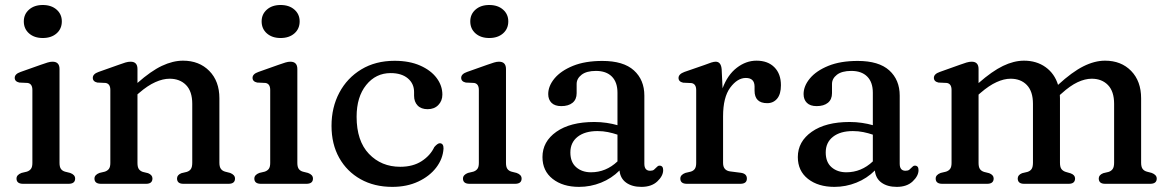

<svg xmlns="http://www.w3.org/2000/svg" viewBox="-20 -718 4570 750"><path d="M147 -569.5Q114 -569.5 93.5 -587.5Q73 -605.5 73 -634.5Q73 -662.5 93.5 -680.5Q114 -698.5 147 -698.5Q180.5 -698.5 201 -680.5Q221.5 -662.5 221.5 -634.5Q221.5 -605.5 201 -587.5Q180.5 -569.5 147 -569.5ZM212.5 -448.5V-81.5Q212.5 -66 218 -58.2Q223.5 -50.5 234 -47.5L254 -42.5Q273.5 -35.5 273.5 -20.5Q273.5 0 247.5 0H70.5Q44.5 0 44.5 -20.5Q44.5 -35 64 -42.5L85 -47.5Q95.5 -51 101 -58.5Q106.5 -66 106.5 -81.5V-366.5Q106.5 -391 88 -394L55.5 -395.5Q37.5 -399.5 37.5 -414Q37.5 -429 60.5 -437L139.5 -465Q155 -470.5 165.8 -473.8Q176.5 -477 185 -477Q212.5 -477 212.5 -448.5Z M517 -448.5V-394Q569.5 -440.5 612.5 -460.8Q655.5 -481 695 -481Q758 -481 797.5 -441Q837 -401 837 -334V-82.5Q837 -66.5 842.8 -58.5Q848.5 -50.5 859.5 -47.5L879 -42.5Q898 -35 898 -20.5Q898 0 872.5 0H696.5Q671.5 0 671.5 -21Q671.5 -34.5 688.5 -41.5L709.5 -46.5Q720.5 -50 725.8 -58Q731 -66 731 -82.5V-312.5Q731 -361 706.8 -385.8Q682.5 -410.5 642.5 -410.5Q616.5 -410.5 586.8 -397.2Q557 -384 523.5 -355L517 -349.5V-81.5Q517 -65.5 522.2 -57.8Q527.5 -50 538 -46.5L558.5 -41.5Q575.5 -34.5 575.5 -21Q575.5 0 550.5 0H375Q349 0 349 -20.5Q349 -35 368.5 -42.5L389.5 -47.5Q400 -51 405.5 -58.5Q411 -66 411 -81.5V-366.5Q411 -391 392.5 -394L360 -395.5Q342.5 -399.5 342.5 -414Q342.5 -429 365 -437L444 -465Q459 -470.5 469.8 -473.8Q480.5 -477 490 -477Q517 -477 517 -448.5Z M1076 -569.5Q1043 -569.5 1022.5 -587.5Q1002 -605.5 1002 -634.5Q1002 -662.5 1022.5 -680.5Q1043 -698.5 1076 -698.5Q1109.5 -698.5 1130 -680.5Q1150.5 -662.5 1150.5 -634.5Q1150.5 -605.5 1130 -587.5Q1109.5 -569.5 1076 -569.5ZM1141.5 -448.5V-81.5Q1141.5 -66 1147 -58.2Q1152.5 -50.5 1163 -47.5L1183 -42.5Q1202.5 -35.5 1202.5 -20.5Q1202.5 0 1176.5 0H999.5Q973.5 0 973.5 -20.5Q973.5 -35 993 -42.5L1014 -47.5Q1024.5 -51 1030 -58.5Q1035.5 -66 1035.5 -81.5V-366.5Q1035.5 -391 1017 -394L984.5 -395.5Q966.5 -399.5 966.5 -414Q966.5 -429 989.5 -437L1068.5 -465Q1084 -470.5 1094.8 -473.8Q1105.5 -477 1114 -477Q1141.5 -477 1141.5 -448.5Z M1708 -348.5Q1708 -324 1692.2 -307.8Q1676.5 -291.5 1650.5 -291.5Q1625 -291.5 1611.2 -306Q1597.5 -320.5 1597.5 -344V-358.5Q1597.5 -391.5 1573 -412Q1548.5 -432.5 1506 -432.5Q1448 -432.5 1410.5 -386Q1373 -339.5 1373 -262Q1373 -167.5 1421.2 -117Q1469.5 -66.5 1543.5 -66.5Q1593 -66.5 1627 -88.5Q1661 -110.5 1676.5 -143.5Q1689.5 -158.5 1698 -158.5Q1713 -158 1712.5 -137.5Q1710 -97.5 1684 -63.5Q1658 -29.5 1613.8 -8.8Q1569.5 12 1512.5 12Q1442 12 1388.5 -18Q1335 -48 1305 -101.5Q1275 -155 1275 -226.5Q1275 -298.5 1305.5 -356Q1336 -413.5 1391.5 -447Q1447 -480.5 1521.5 -480.5Q1579 -480.5 1621 -462Q1663 -443.5 1685.5 -413.5Q1708 -383.5 1708 -348.5Z M1891 -569.5Q1858 -569.5 1837.5 -587.5Q1817 -605.5 1817 -634.5Q1817 -662.5 1837.5 -680.5Q1858 -698.5 1891 -698.5Q1924.5 -698.5 1945 -680.5Q1965.5 -662.5 1965.5 -634.5Q1965.5 -605.5 1945 -587.5Q1924.5 -569.5 1891 -569.5ZM1956.5 -448.5V-81.5Q1956.5 -66 1962 -58.2Q1967.5 -50.5 1978 -47.5L1998 -42.5Q2017.5 -35.5 2017.5 -20.5Q2017.5 0 1991.5 0H1814.5Q1788.5 0 1788.5 -20.5Q1788.5 -35 1808 -42.5L1829 -47.5Q1839.5 -51 1845 -58.5Q1850.5 -66 1850.5 -81.5V-366.5Q1850.5 -391 1832 -394L1799.5 -395.5Q1781.5 -399.5 1781.5 -414Q1781.5 -429 1804.5 -437L1883.5 -465Q1899 -470.5 1909.8 -473.8Q1920.5 -477 1929 -477Q1956.5 -477 1956.5 -448.5Z M2099 -104.5Q2099 -165 2153.2 -203.2Q2207.5 -241.5 2301.5 -241.5Q2326.5 -241.5 2349.8 -238Q2373 -234.5 2392 -229V-356Q2392 -397 2370 -419Q2348 -441 2308 -441Q2271 -441 2251.8 -426Q2232.5 -411 2232.5 -390V-354Q2232.5 -329.5 2216.5 -316.5Q2200.5 -303.5 2172.5 -303.5Q2147.5 -303.5 2134.5 -316.2Q2121.5 -329 2121.5 -350.5Q2121.5 -382 2146.2 -411.8Q2171 -441.5 2218.2 -460.8Q2265.5 -480 2333 -480Q2415.5 -480 2456.2 -443Q2497 -406 2497 -344.5V-78.5Q2497 -51 2519.5 -51Q2529.5 -51 2534.5 -55Q2539.5 -59 2543 -63Q2546 -66 2549 -68.5Q2552 -71 2556 -71Q2570.5 -71 2570.5 -53.5Q2570.5 -31 2547.8 -9.5Q2525 12 2485.5 12Q2449 12 2426 -4.5Q2403 -21 2400 -52Q2369 -21 2327.8 -4.5Q2286.5 12 2242 12Q2178.5 12 2138.8 -19.2Q2099 -50.5 2099 -104.5ZM2208 -122.5Q2208 -84.5 2230.8 -64.8Q2253.5 -45 2288.5 -45Q2347 -45 2392 -87.5V-192Q2374.5 -198 2355 -202Q2335.5 -206 2314 -206Q2265 -206 2236.5 -183.8Q2208 -161.5 2208 -122.5Z M2799 -447.5 2802.5 -373Q2822 -425.5 2858 -453.2Q2894 -481 2935 -481Q2979.5 -481 3005 -455.2Q3030.5 -429.5 3030.5 -385Q3030.5 -350.5 3015.8 -332.8Q3001 -315 2977 -315Q2927.5 -315 2927.5 -364V-380.5Q2927 -413.5 2893.5 -413.5Q2860.5 -413.5 2832.5 -375.8Q2804.5 -338 2804.5 -263.5V-81.5Q2804.5 -52.5 2831.5 -48.5L2874.5 -43Q2897.5 -39.5 2897.5 -20.5Q2897.5 0 2871.5 0H2663.5Q2637.5 0 2637.5 -20.5Q2637.5 -35 2657 -42.5L2678 -47.5Q2688.5 -50.5 2694 -58.2Q2699.5 -66 2699.5 -81.5V-366Q2699.5 -390.5 2681 -393.5L2648.5 -395Q2630.5 -399 2630.5 -413.5Q2630.5 -428.5 2653.5 -437L2731.5 -464Q2748 -470.5 2758.5 -473.8Q2769 -477 2775.5 -477Q2796.5 -477 2799 -447.5Z M3096.5 -104.5Q3096.5 -165 3150.8 -203.2Q3205 -241.5 3299 -241.5Q3324 -241.5 3347.2 -238Q3370.5 -234.5 3389.5 -229V-356Q3389.5 -397 3367.5 -419Q3345.5 -441 3305.5 -441Q3268.5 -441 3249.2 -426Q3230 -411 3230 -390V-354Q3230 -329.5 3214 -316.5Q3198 -303.5 3170 -303.5Q3145 -303.5 3132 -316.2Q3119 -329 3119 -350.5Q3119 -382 3143.8 -411.8Q3168.5 -441.5 3215.8 -460.8Q3263 -480 3330.5 -480Q3413 -480 3453.8 -443Q3494.5 -406 3494.5 -344.5V-78.5Q3494.5 -51 3517 -51Q3527 -51 3532 -55Q3537 -59 3540.5 -63Q3543.5 -66 3546.5 -68.5Q3549.5 -71 3553.5 -71Q3568 -71 3568 -53.5Q3568 -31 3545.2 -9.5Q3522.5 12 3483 12Q3446.5 12 3423.5 -4.5Q3400.5 -21 3397.5 -52Q3366.5 -21 3325.2 -4.5Q3284 12 3239.5 12Q3176 12 3136.2 -19.2Q3096.5 -50.5 3096.5 -104.5ZM3205.5 -122.5Q3205.5 -84.5 3228.2 -64.8Q3251 -45 3286 -45Q3344.5 -45 3389.5 -87.5V-192Q3372 -198 3352.5 -202Q3333 -206 3311.5 -206Q3262.5 -206 3234 -183.8Q3205.5 -161.5 3205.5 -122.5Z M3802.5 -448.5V-393.5Q3855.5 -440 3898 -460.5Q3940.5 -481 3980 -481Q4029 -481 4064.2 -455.8Q4099.5 -430.5 4113 -386.5Q4168 -437 4212 -459Q4256 -481 4296.5 -481Q4359.5 -481 4398.5 -441Q4437.5 -401 4437.5 -334V-82.5Q4437.5 -66.5 4443.2 -58.5Q4449 -50.5 4460 -47.5L4479 -42.5Q4498.5 -35 4498.5 -20.5Q4498.5 0 4472.5 0H4297Q4272 0 4272 -21Q4272 -34.5 4289.5 -41.5L4310.5 -46.5Q4321 -50 4326.5 -58Q4332 -66 4332 -82.5V-312.5Q4332 -361 4308 -385.8Q4284 -410.5 4244.5 -410.5Q4218.5 -410.5 4189.2 -396.8Q4160 -383 4127 -353L4120 -347Q4120.5 -340.5 4120.5 -334V-82.5Q4120.5 -65.5 4126.2 -57.8Q4132 -50 4143 -46.5L4162 -41Q4179.5 -34.5 4179.5 -21Q4179.5 0 4154.5 0H3980.5Q3955.5 0 3955.5 -21Q3955.5 -34.5 3972.5 -41.5L3993.5 -46.5Q4004.5 -50 4009.8 -58Q4015 -66 4015 -82.5V-312.5Q4015 -361 3991.2 -385.8Q3967.5 -410.5 3927.5 -410.5Q3902 -410.5 3872.8 -397.2Q3843.5 -384 3810 -355L3802.5 -348.5V-81.5Q3802.5 -65.5 3807.8 -57.8Q3813 -50 3824 -46.5L3844 -41.5Q3861.5 -34.5 3861.5 -21Q3861.5 0 3836 0H3661Q3635 0 3635 -20.5Q3635 -35 3654.5 -42.5L3675.5 -47.5Q3686 -51 3691.5 -58.5Q3697 -66 3697 -81.5V-366.5Q3697 -391 3678.5 -394L3646 -395.5Q3628 -399.5 3628 -414Q3628 -429 3651 -437L3729.5 -465Q3744.5 -470.5 3755.5 -473.8Q3766.5 -477 3775.5 -477Q3802.5 -477 3802.5 -448.5Z"/></svg>

Font: Fraunces 9pt S050
Style: Regular
Weight: 400
Version: Version 1.000; ttfautohint (v1.8.3)